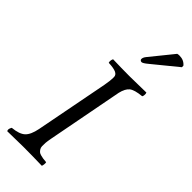

<svg xmlns="http://www.w3.org/2000/svg" viewBox="-287 -946 991 991"><g transform="rotate(45 208.5 -450.5)"><path d="M279.8 -544.9 200.2 -128.9Q196.3 -109.4 195.3 -95Q194.3 -80.6 194.8 -70.1Q195.3 -59.6 200 -52.5Q204.6 -45.4 209.5 -41Q214.4 -36.6 224.6 -33.7Q234.9 -30.8 243.7 -29.5Q252.4 -28.3 268.1 -26.9Q270 -22.9 268.8 -12Q267.6 -1 265.1 2Q192.9 0 127.9 0Q97.2 0 13.2 2Q5.9 -8.3 17.1 -26.9Q67.9 -31.7 89.6 -52Q111.3 -72.3 121.1 -122.1L198.2 -521Q205.1 -555.7 205.1 -585Q205.1 -601.1 188.2 -608.9Q171.4 -616.7 133.8 -618.2Q130.9 -626.5 132.8 -635.5Q134.8 -644.5 137.2 -647Q203.6 -645 251 -645H263.2Q290 -645 379.9 -647Q382.8 -640.1 381.8 -630.6Q380.9 -621.1 377.9 -618.2Q326.2 -613.3 307.4 -597.9Q288.6 -582.5 279.8 -544.9ZM351.1 -900.9Q356.9 -902.8 366.2 -902.8Q398.4 -902.8 417 -879.9V-869.1L283.2 -759.8Q259.8 -740.2 251 -740.2Q246.1 -740.2 242.4 -743.4Q238.8 -746.6 238.8 -751Q238.8 -762.2 249 -774.9Z"/></g></svg>

Font: Common Serif
Style: Italic
Weight: 400
Italic angle: -12°
Designer: Philipp H. Poll, Khaled Hosny
Foundry: Stefan Peev, Context Ltd.
Version: Version 1.026